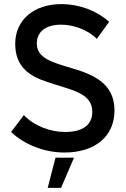

<svg xmlns="http://www.w3.org/2000/svg" viewBox="-20 -731 612 934"><path d="M293 11C443 11 537 -68 537 -194C537 -328 429 -370 327 -400C233 -428 159 -448 159 -520C159 -575 201 -611 277 -611C335 -611 405 -588 451 -542L511 -625C450 -679 367 -711 278 -711C145 -711 54 -634 54 -518C54 -406 123 -361 208 -333C324 -293 429 -281 429 -187C429 -123 382 -89 297 -89C226 -89 148 -117 96 -171L34 -89C99 -27 197 11 293 11ZM212 183H277L340 36H250Z"/></svg>

Font: Fixel Text Medium
Style: Regular
Weight: 500
Width: 4
Designer: AlfaBravo + MacPaw
Foundry: Kyrylo Tkachov, Marchela Mozhyna, Serhii Makarenko, Maria Weinstein, Zakhar Kryvoshyya
Version: Version 1.211